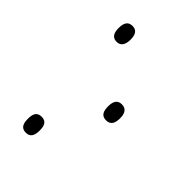

<svg xmlns="http://www.w3.org/2000/svg" viewBox="-168 -609 689 689"><g transform="rotate(45 176.5 -264.0)"><path d="M91 -454C111 -454 121 -469 121 -495C121 -521 112 -535 91 -535C68 -535 61 -518 61 -494C61 -471 68 -454 91 -454ZM263 -228C287 -228 294 -245 294 -269C294 -291 287 -309 263 -309C240 -309 233 -292 233 -269C233 -246 239 -228 263 -228ZM91 7C115 7 121 -11 121 -34C121 -57 115 -74 91 -74C67 -74 61 -57 61 -34C61 -12 66 7 91 7Z"/></g></svg>

Font: Noto Sans Georgian ExtraCondensed ExtraLight
Style: Regular
Weight: 200
Width: 2
Designer: Monotype Design Team, Akaki Razmadze
Foundry: Google LLC
Version: Version 2.005